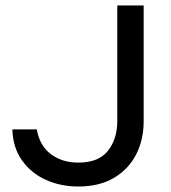

<svg xmlns="http://www.w3.org/2000/svg" viewBox="-20 -669 622 699"><path d="M407 -229V-649H503V-227Q503 -160 475.5 -106.5Q448 -53 395 -21.5Q342 10 265 10Q201 10 147.5 -14Q94 -38 60.5 -84.5Q27 -131 25 -198H114Q124 -139 165 -108Q206 -77 265 -77Q339 -77 373 -120Q407 -163 407 -229Z"/></svg>

Font: Syne Medium
Style: Regular
Weight: 500
Designer: Lucas Descroix
Foundry: Bonjour Monde
Version: Version 2.200; ttfautohint (v1.8.4)